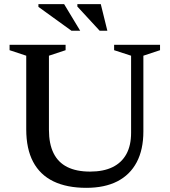

<svg xmlns="http://www.w3.org/2000/svg" viewBox="-20 -891 815 922"><path d="M609.5 -253V-623.5L528 -650V-676H748.5V-650L668.5 -623.5V-260Q668.5 -172.5 636.5 -112Q604.5 -51.5 543.5 -20.2Q482.5 11 394.5 11Q301 11 236.5 -20.2Q172 -51.5 139 -114Q106 -176.5 106 -270V-623.5L26 -650V-676H295V-650L215 -623.5V-268Q215 -200.5 237 -155.8Q259 -111 303 -89Q347 -67 412.5 -67Q476.5 -67 520.2 -88.2Q564 -109.5 586.8 -151Q609.5 -192.5 609.5 -253ZM365 -743.5H323L164.5 -858V-871H288ZM495.5 -743.5H458.5L351.5 -859.5V-871H464Z"/></svg>

Font: Newsreader 16pt 16pt Medium
Style: Regular
Weight: 500
Version: Version 1.003